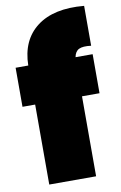

<svg xmlns="http://www.w3.org/2000/svg" viewBox="-89 -846 564 896"><g transform="rotate(-10 192.5 -397.5)"><path d="M70 0V-379H10V-564H70Q72 -684 152 -745Q232 -806 375 -793V-604Q336 -609 317.5 -600Q299 -591 294 -564H375V-379H292V0Z"/></g></svg>

Font: Poppins Black
Style: Regular
Weight: 900
Designer: Ninad Kale (Devanagari), Jonny Pinhorn (Latin)
Foundry: Indian Type Foundry
Version: Version 3.200;PS 1.000;hotconv 16.6.54;makeotf.lib2.5.65590